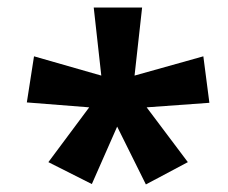

<svg xmlns="http://www.w3.org/2000/svg" viewBox="-20 -793 604 508"><path d="M356 -773 336 -593 518 -644 534 -521 368 -509 477 -364 366 -305 290 -458 223 -306 108 -364 216 -509 51 -522 70 -644 248 -593 228 -773Z"/></svg>

Font: Noto Sans Telugu
Style: Regular
Weight: 400
Designer: Jelle Bosma - Monotype Design Team
Foundry: Monotype Imaging Inc.
Version: Version 2.003